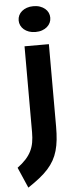

<svg xmlns="http://www.w3.org/2000/svg" viewBox="-77 -843 478 1136"><g transform="rotate(-5 162.5 -274.5)"><path d="M166.5 -654.8Q145 -654.8 127.7 -660.9Q110.4 -667 98.1 -677.5Q85.9 -688 79.3 -701.9Q72.8 -715.8 72.8 -731.4Q72.8 -747.6 79.3 -761.5Q85.9 -775.4 98.1 -785.6Q110.4 -795.9 127.7 -802Q145 -808.1 166.5 -808.1Q188.5 -808.1 205.8 -802Q223.1 -795.9 235.4 -785.6Q247.6 -775.4 254.2 -761.5Q260.7 -747.6 260.7 -731.4Q260.7 -715.8 254.2 -701.9Q247.6 -688 235.4 -677.5Q223.1 -667 205.8 -660.9Q188.5 -654.8 166.5 -654.8ZM94.2 -576.2H238.8V-86.4Q238.8 -43.5 235.1 -8.5Q231.4 26.4 222.9 56.2Q214.4 85.9 200 111.8Q185.5 137.7 164.1 161.6Q142.6 185.5 112.8 209.2Q83 232.9 43.9 258.8L-9.3 136.2Q21 113.8 41 91.8Q61 69.8 72.8 45.9Q84.5 22 89.4 -5.4Q94.2 -32.7 94.2 -65.4Z"/></g></svg>

Font: Krona One
Style: Regular
Weight: 400
Version: Version 1.003